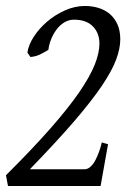

<svg xmlns="http://www.w3.org/2000/svg" viewBox="-20 -623 442 643"><path d="M382.8 -491.2Q382.8 -460.9 369.1 -423.8Q355.5 -386.7 321.3 -335.9Q287.1 -285.2 228.5 -217Q169.9 -148.9 80.1 -56.2H263.2Q274.4 -56.2 283.9 -65.4Q293.5 -74.7 300 -87.6Q306.6 -100.6 311.5 -114.3Q316.4 -127.9 318.6 -136.7Q320.8 -145.5 320.8 -146L341.8 -140.1L316.9 0H6.8L0 -36.1Q88.9 -124.5 148.9 -192.9Q209 -261.2 245.4 -314.2Q281.7 -367.2 297.4 -406.7Q313 -446.3 313 -477.1Q313 -512.2 291 -534.7Q269 -557.1 228 -557.1Q210 -557.1 195.1 -547.9Q180.2 -538.6 169.2 -523.9Q158.2 -509.3 151.1 -491.2Q144 -473.1 142.1 -456.1Q134.3 -451.7 127.7 -447.8Q121.1 -443.8 114.3 -440.7Q107.4 -437.5 99.9 -435.3Q92.3 -433.1 82 -432.1L71.8 -446.8Q75.2 -472.2 93 -499.8Q110.8 -527.3 137.5 -550.3Q164.1 -573.2 197.3 -588.1Q230.5 -603 264.2 -603Q288.6 -603 310.1 -596.4Q331.5 -589.8 347.7 -576.2Q363.8 -562.5 373.3 -541.5Q382.8 -520.5 382.8 -491.2Z"/></svg>

Font: Gentium
Style: Italic
Weight: 400
Italic angle: -7°
Designer: J. Victor Gaultney
Version: Version 1.02; 2005; OFL release